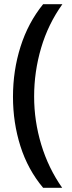

<svg xmlns="http://www.w3.org/2000/svg" viewBox="-20 -739 346 917"><path d="M42 -277Q42 -402 78 -516Q114 -630 186 -719H278Q210 -624 176.5 -510.5Q143 -397 143 -278Q143 -161 177 -48.5Q211 64 277 158H186Q113 71 77.5 -41Q42 -153 42 -277Z"/></svg>

Font: Noto Sans Lao UI SemCond Med
Style: Regular
Weight: 500
Width: 4
Designer: Monotype Design Team
Foundry: Monotype Imaging Inc.
Version: Version 2.000; ttfautohint (v1.8.4.7-5d5b)